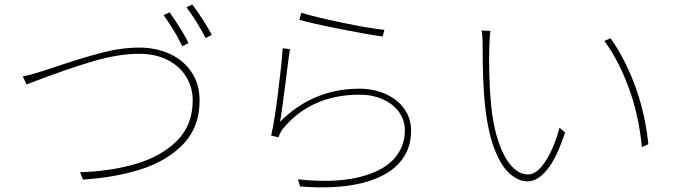

<svg xmlns="http://www.w3.org/2000/svg" viewBox="-20 -801 2970 844"><path d="M153.3 -484.4 174.8 -491.2Q199.2 -499 222.7 -506.8Q335 -544.9 423.8 -568.4Q512.7 -591.8 591.8 -591.8Q666 -591.8 726.6 -564Q787.1 -536.1 822.3 -483.4Q857.4 -430.7 857.4 -359.4Q857.4 -242.2 786.1 -168Q714.8 -93.8 600.6 -57.1Q486.3 -20.5 344.7 -11.7L332 -43.9Q465.8 -47.9 577.1 -80.6Q688.5 -113.3 757.8 -182.1Q827.1 -251 827.1 -359.4Q827.1 -416 798.8 -462.9Q770.5 -509.8 717.3 -537.1Q664.1 -564.5 592.8 -564.5Q498 -564.5 382.8 -529.8Q267.6 -495.1 140.6 -446.3L96.7 -429.7L80.1 -464.8Q110.4 -470.7 153.3 -484.4ZM808.6 -611.3 781.2 -597.7 773.4 -613.3Q759.8 -641.6 738.8 -675.3Q717.8 -709 699.2 -734.4L725.6 -747.1Q746.1 -717.8 770 -680.2Q793.9 -642.6 808.6 -611.3ZM911.1 -647.5 883.8 -633.8Q866.2 -668 843.3 -705.1Q820.3 -742.2 799.8 -768.6L825.2 -781.2Q845.7 -754.9 871.1 -715.3Q896.5 -675.8 911.1 -647.5Z M1669.9 -669.9 1662.1 -640.6Q1596.7 -649.4 1473.6 -673.8Q1350.6 -698.2 1295.9 -713.9L1304.7 -745.1Q1362.3 -726.6 1484.4 -701.2Q1606.4 -675.8 1669.9 -669.9ZM1236.3 -446.3Q1217.8 -299.8 1210.9 -265.6Q1356.4 -411.1 1559.6 -411.1Q1623 -411.1 1675.3 -387.7Q1727.5 -364.3 1757.3 -322.3Q1787.1 -280.3 1787.1 -225.6Q1787.1 -139.6 1731.4 -80.6Q1675.8 -21.5 1565.9 4.9Q1456.1 31.2 1298.8 18.6L1290 -12.7Q1445.3 3.9 1551.3 -20.5Q1657.2 -44.9 1708.5 -99.1Q1759.8 -153.3 1759.8 -227.5Q1759.8 -272.5 1733.9 -308.6Q1708 -344.7 1662.1 -364.7Q1616.2 -384.8 1560.5 -384.8Q1453.1 -384.8 1368.7 -346.7Q1284.2 -308.6 1226.6 -238.3Q1212.9 -223.6 1204.1 -197.3L1171.9 -205.1Q1185.5 -261.7 1201.7 -389.2Q1217.8 -516.6 1222.7 -588.9L1254.9 -585Q1250 -556.6 1245.6 -521Q1241.2 -485.4 1236.3 -446.3Z M2130.9 -594.7Q2128.9 -546.9 2130.9 -475.1Q2132.8 -403.3 2138.7 -339.8Q2147.5 -248 2170.9 -178.7Q2194.3 -109.4 2228 -71.8Q2261.7 -34.2 2300.8 -34.2Q2339.8 -34.2 2377.4 -91.3Q2415 -148.4 2439.5 -239.3L2463.9 -218.8Q2426.8 -105.5 2384.8 -54.7Q2342.8 -3.9 2299.8 -3.9Q2258.8 -3.9 2220.7 -37.6Q2182.6 -71.3 2153.8 -145.5Q2125 -219.7 2112.3 -335.9Q2101.6 -432.6 2101.6 -591.8Q2101.6 -651.4 2096.7 -667L2135.7 -665Q2133.8 -652.3 2132.8 -633.3Q2131.8 -614.3 2130.9 -594.7ZM2830.1 -167 2801.8 -154.3Q2788.1 -294.9 2743.7 -415.5Q2699.2 -536.1 2636.7 -621.1L2664.1 -632.8Q2705.1 -575.2 2739.7 -501Q2774.4 -426.8 2797.9 -341.3Q2821.3 -255.9 2830.1 -167Z"/></svg>

Font: Min Sans VF VF
Style: Regular
Weight: 400
Designer: Jinseong-Kim, NotoSansCJK, Nunito
Foundry: Jinseong-Kim
Version: Version 1.420;Glyphs 3.1.2 (3151)